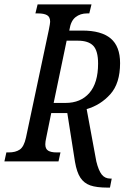

<svg xmlns="http://www.w3.org/2000/svg" viewBox="-37 -734 588 873"><path d="M304 2 269 -220H196L173 -107Q169 -89 169 -78Q169 -57 182 -49Q195 -41 220 -41H238L229 0H-17L-8 -41H3Q34 -41 53 -54Q72 -67 81 -108L185 -598Q191 -628 191 -635Q191 -657 177 -665Q163 -673 136 -673H124L134 -714H379L369 -673H359Q328 -673 306.5 -656Q285 -639 279 -600L278 -595H337Q424 -595 466.5 -559Q509 -523 509 -447Q509 -355 464.5 -305.5Q420 -256 357 -238L401 0Q411 41 425.5 59.5Q440 78 465 78H471L463 119H452Q402 119 373.5 109Q345 99 328.5 74Q312 49 304 2ZM261 -266Q330 -266 369.5 -311.5Q409 -357 409 -445Q409 -503 387 -526Q365 -549 317 -549H266L207 -266Z"/></svg>

Font: Noto Serif Cond
Style: Italic
Weight: 400
Width: 3
Italic angle: -12°
Designer: Monotype Design Team
Foundry: Monotype Imaging Inc.
Version: Version 1.001